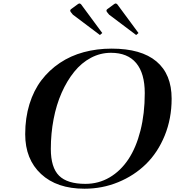

<svg xmlns="http://www.w3.org/2000/svg" viewBox="-20 -1094 1024 1123"><path d="M435.5 -1069.8Q441.4 -1073.7 444.3 -1073.7Q449.2 -1073.7 454.1 -1068.8L578.1 -900.9L564.5 -889.2L406.2 -1008.3L394.5 -1022.9Q390.6 -1028.8 390.6 -1030.8Q390.6 -1037.1 395.5 -1040.5ZM647.5 -1069.8Q653.3 -1073.7 656.2 -1073.7Q661.1 -1073.7 666 -1068.8L790 -900.9L776.4 -889.2L618.2 -1008.3L606.4 -1022.9Q602.5 -1028.8 602.5 -1030.8Q602.5 -1037.1 607.4 -1040.5ZM479.5 -18.6Q556.6 -18.6 621.1 -56.4Q685.5 -94.2 731 -162.6Q776.4 -231 801.5 -330.3Q826.7 -429.7 826.7 -549.3Q826.7 -665 776.6 -725.1Q726.6 -785.2 628.9 -785.2Q566.9 -785.2 511.7 -755.9Q456.5 -726.6 414.1 -674.1Q371.6 -621.6 340.6 -551.5Q309.6 -481.4 293.5 -397.2Q277.3 -313 277.3 -223.1Q277.3 -114.3 325.4 -66.4Q373.5 -18.6 479.5 -18.6ZM633.3 -809.6Q805.7 -809.6 894.8 -734.9Q983.9 -660.2 983.9 -516.6Q983.9 -400.4 943.4 -301Q902.8 -201.7 833.5 -134Q764.2 -66.4 671.1 -28.3Q578.1 9.8 474.1 9.8Q312.5 9.8 220 -76.4Q127.4 -162.6 127.4 -309.1Q127.4 -404.3 152.3 -484.9Q177.2 -565.4 222.4 -624.8Q267.6 -684.1 330.3 -726.1Q393.1 -768.1 469.7 -788.8Q546.4 -809.6 633.3 -809.6Z"/></svg>

Font: QumpellkaNo12
Style: Regular
Weight: 500
Designer: gluk (gluksza@wp.pl)
Foundry: gluk (gluksza@wp.pl)
Version: Version 00.480